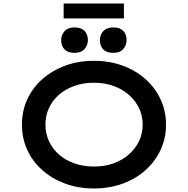

<svg xmlns="http://www.w3.org/2000/svg" viewBox="-20 -1056 1063 1086"><path d="M511 10Q423 10 348.5 -17.5Q274 -45 219 -94Q164 -143 134 -208.5Q104 -274 104 -351Q104 -428 134 -493.5Q164 -559 219 -608Q274 -657 348.5 -684.5Q423 -712 511 -712Q600 -712 674.5 -684.5Q749 -657 803.5 -608Q858 -559 888.5 -493.5Q919 -428 919 -351Q919 -274 888.5 -208.5Q858 -143 803.5 -94Q749 -45 674.5 -17.5Q600 10 511 10ZM511 -114Q572 -114 622 -132Q672 -150 709 -182.5Q746 -215 766.5 -258Q787 -301 787 -351Q787 -401 766.5 -444Q746 -487 709 -519.5Q672 -552 622 -570Q572 -588 511 -588Q451 -588 400.5 -570Q350 -552 313.5 -520Q277 -488 257 -445Q237 -402 237 -351Q237 -301 257 -257.5Q277 -214 313.5 -182Q350 -150 400.5 -132Q451 -114 511 -114ZM621 -757Q583 -757 564 -776.5Q545 -796 545 -829Q545 -858 564 -879.5Q583 -901 621 -901Q658 -901 677 -881.5Q696 -862 696 -829Q696 -800 677 -778.5Q658 -757 621 -757ZM401 -757Q364 -757 345 -776.5Q326 -796 326 -829Q326 -858 345 -879.5Q364 -901 401 -901Q439 -901 458 -881.5Q477 -862 477 -829Q477 -800 458 -778.5Q439 -757 401 -757ZM340 -952V-1036H681V-952Z"/></svg>

Font: Lexend Peta Medium
Style: Regular
Weight: 500
Designer: Bonnie Shaver-Troup, Thomas Jockin
Foundry: Lexend
Version: Version 1.007